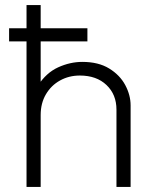

<svg xmlns="http://www.w3.org/2000/svg" viewBox="-20 -740 617 760"><path d="M85 0V-720H141V-392L130 -401Q163 -452 210.2 -473.5Q257.5 -495 306 -495Q369.5 -495 412 -469Q454.5 -443 475.8 -403.2Q497 -363.5 497 -323V0H441V-306Q441 -366 401.5 -403.5Q362 -441 296 -441Q253 -441 217.8 -421.5Q182.5 -402 161.8 -366.8Q141 -331.5 141 -285V0ZM16 -576V-628H326V-576Z"/></svg>

Font: Geologica Roman Thin
Style: Regular
Weight: 250
Designer: Sindre Bremnes, Frode Helland
Foundry: Monokrom Skriftforlag AS
Version: Version 1.010;gftools[0.9.28]